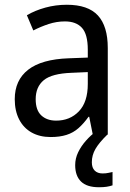

<svg xmlns="http://www.w3.org/2000/svg" viewBox="-20 -566 548 807"><path d="M261 -546Q350 -546 391.5 -501Q433 -456 433 -364V0H370L355 -75H352Q332 -47 310 -27.5Q288 -8 259.5 1Q231 10 193 10Q147 10 113 -9Q79 -28 60.5 -64Q42 -100 42 -149Q42 -229 98.5 -273Q155 -317 269 -321L349 -324V-357Q349 -422 324.5 -449Q300 -476 253 -476Q218 -476 184.5 -465Q151 -454 120 -438L93 -502Q127 -522 170.5 -534Q214 -546 261 -546ZM281 -260Q198 -257 164 -229Q130 -201 130 -149Q130 -103 153.5 -81Q177 -59 216 -59Q274 -59 311.5 -98Q349 -137 349 -213V-263ZM366 116Q366 139 378 151Q390 163 411 163Q426 163 436 160.5Q446 158 453 157V213Q441 217 428 219Q415 221 396 221Q345 221 320.5 197Q296 173 296 128Q296 100 308.5 74Q321 48 341.5 25Q362 2 384 -14L431 0Q397 33 381.5 59.5Q366 86 366 116Z"/></svg>

Font: Noto Sans Hebrew SemiCondensed
Style: Regular
Weight: 400
Width: 4
Designer: Monotype Design Team
Foundry: Monotype Imaging Inc.
Version: Version 2.003